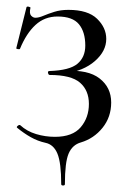

<svg xmlns="http://www.w3.org/2000/svg" viewBox="-20 -429 395 584"><path d="M166.2 131.2Q166.2 66.2 154.7 38.4Q143.2 10.6 118.4 5.4Q94.8 0.2 73.7 -11.7Q52.6 -23.6 32.6 -40Q29 -42.2 33.9 -46.3Q38.8 -50.4 41.8 -48Q61.8 -29.6 89.9 -21.2Q118 -12.8 147 -12.8Q200.8 -12.8 225.6 -42.1Q250.4 -71.4 250.4 -113Q250.4 -154 223.4 -177.5Q196.4 -201 130.8 -201Q127.6 -201 126.1 -207Q124.6 -213 130.8 -213Q191.6 -215 215.5 -235Q239.4 -255 239.4 -290.4Q239.4 -332 220 -355.4Q200.6 -378.8 155 -378.8Q115.8 -378.8 87.9 -353.1Q60 -327.4 40.8 -280.6Q39.6 -278.6 34.1 -279.6Q28.6 -280.6 29.6 -282.8L60.6 -407Q61.8 -410 67.7 -408.5Q73.6 -407 72.6 -405Q68.6 -388 74.6 -381.5Q80.6 -375 87.6 -375Q98 -375 112.1 -381Q126.2 -387 145.2 -393Q164.2 -399 188 -399Q247.4 -399 275.3 -371.9Q303.2 -344.8 303.2 -310.6Q303.2 -273.4 268.6 -243.2Q234 -213 176.6 -205L178.8 -213Q247.6 -217.8 282.9 -190.4Q318.2 -163 318.2 -117.2Q318.2 -73 291.9 -40.3Q265.6 -7.6 226 4.2Q200 11.6 188.7 38.2Q177.4 64.8 177.4 131.2Q177.4 135.2 171.8 135.2Q166.2 135.2 166.2 131.2Z"/></svg>

Font: Cormorant Light
Style: Regular
Weight: 300
Designer: Christian Thalmann (Catharsis Fonts)
Foundry: Catharsis Fonts
Version: Version 4.000